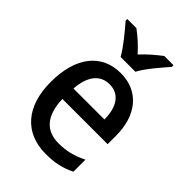

<svg xmlns="http://www.w3.org/2000/svg" viewBox="-226 -864 973 973"><g transform="rotate(45 260.0 -378.0)"><path d="M209 -606H315C338 -651 394 -715 428 -754V-766H362C328 -740 296 -713 261 -676C230 -711 193 -744 162 -766H97V-754C132 -714 185 -650 209 -606ZM268 -549C132 -549 48 -447 48 -266C48 -92 137 10 288 10C354 10 402 -1 451 -26V-112C399 -86 354 -74 295 -74C204 -74 154 -133 151 -247H475V-307C475 -452 399 -549 268 -549ZM268 -469C341 -469 375 -408 375 -324H153C160 -419 201 -469 268 -469Z"/></g></svg>

Font: Noto Sans Myanmar SemiCondensed Medium
Style: Regular
Weight: 500
Width: 4
Designer: Monotype Design Team
Foundry: Monotype Imaging Inc.
Version: Version 2.107